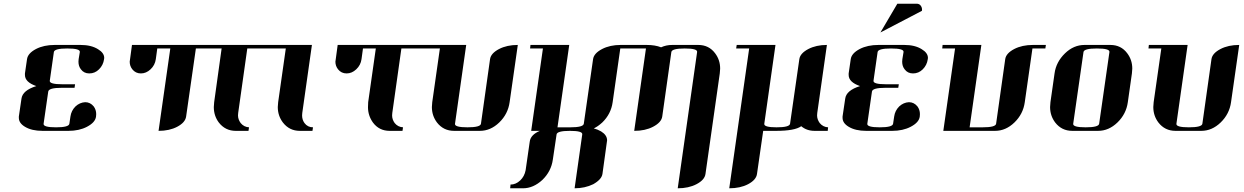

<svg xmlns="http://www.w3.org/2000/svg" viewBox="-20 -702 6671 1030"><path d="M81.1 -69.8V-77.1L95.2 -172.9Q101.1 -217.3 174.8 -240.2Q113.8 -261.2 113.8 -299.8V-308.1L125 -384.8Q129.4 -416 172.9 -439Q214.8 -460.9 273.9 -460.9H412.1Q469.7 -460.9 505.9 -438Q539.1 -418 539.1 -391.1Q539.1 -390.1 538.6 -387.5Q538.1 -384.8 538.1 -383.8Q533.7 -352.5 511.2 -330.1Q489.3 -308.1 459 -308.1Q430.2 -308.1 414.1 -330.1Q400.9 -346.7 400.9 -371.1Q400.9 -379.9 401.9 -384.8L408.2 -422.9Q411.1 -441.9 340.8 -441.9Q272 -441.9 269 -422.9L247.1 -269Q244.1 -250 314 -250H382.8L379.9 -231H311Q241.7 -231 238.8 -210.9L213.9 -38.1Q210.9 -19 280.8 -19Q349.1 -19 352.1 -38.1L357.9 -77.1Q362.3 -108.4 384.8 -130.9Q407.7 -152.3 437 -153.8Q464.4 -153.8 482.9 -130.9Q496.1 -112.8 496.1 -89.8Q496.1 -80.1 495.1 -76.2Q490.7 -44.9 446.8 -22Q404.8 0 347.2 0H208Q149.9 0 113.8 -22Q81.1 -41.5 81.1 -69.8Z M675.8 -371.1Q675.8 -375 677.7 -384.8L688 -460.9H1447.8L1445.8 -441.9H1306.6L1257.8 -96.2Q1256.8 -92.3 1256.8 -83Q1256.8 -61.5 1271 -42Q1288.6 -20.5 1315.9 -19L1313 0H1244.6Q1188.5 0 1153.8 -44.9Q1127 -80.6 1127 -127.9Q1127 -136.2 1128.9 -153.8L1168.9 -441.9H1030.8L978.5 -77.1Q974.1 -44.9 930.7 -22Q888.7 0 830.6 0L893.6 -441.9H823.7L815.9 -384.8Q811.5 -352.5 787.6 -330.1Q764.2 -308.1 735.8 -308.1Q707.5 -308.1 689.9 -330.1Q675.8 -348.1 675.8 -371.1Z M1444.3 -441.9 1446.3 -460.9H1653.3L1601.6 -96.2Q1600.6 -91.3 1600.6 -83Q1600.6 -59.6 1613.3 -42Q1630.4 -19 1659.2 -19L1656.2 0H1588.4Q1532.2 0 1497.6 -44.9Q1470.2 -81.1 1470.2 -127.9Q1470.2 -136.2 1472.2 -153.8L1513.2 -441.9Z M1779.3 -371.1Q1779.3 -375 1781.2 -384.8L1791.5 -460.9H2274.4L2271.5 -441.9H2133.3L2084.5 -96.2Q2083.5 -92.3 2083.5 -83Q2083.5 -61 2097.2 -42Q2114.7 -20.5 2142.1 -19L2139.2 0H2070.3Q2013.7 0 1980.5 -44.9Q1954.1 -82 1954.1 -127Q1954.1 -145 1955.1 -153.8L1996.1 -441.9H1927.2L1919.4 -384.8Q1915 -352.5 1891.1 -330.1Q1867.7 -308.1 1839.4 -308.1Q1811 -308.1 1793.5 -330.1Q1779.3 -348.1 1779.3 -371.1Z M2271 -441.9 2272.9 -460.9H2481L2420.9 -38.1Q2418 -19 2487.8 -19Q2557.1 -19 2560.1 -38.1L2608.9 -384.8Q2613.3 -416 2657.2 -439Q2699.2 -460.9 2757.8 -460.9L2713.9 -153.8Q2705.1 -90.3 2658.2 -44.9Q2611.8 0 2554.2 0H2416Q2358.9 0 2324.2 -44.9Q2296.9 -81.1 2296.9 -127.9Q2296.9 -136.2 2298.8 -153.8L2339.8 -441.9ZM2416 -4.9Z M2716.8 308.1 2718.8 288.1Q2747.1 288.1 2770.5 266.1Q2793.5 244.6 2799.8 210.9L2821.8 58.1Q2826.2 21 2876 0H2829.6L2892.6 -441.9H2823.7L2825.7 -460.9H3033.7L2970.7 -19H3039.6Q3108.9 -19 3111.8 -38.1L3161.6 -384.8Q3166 -416 3210 -439Q3252 -460.9 3309.6 -460.9H3379.9L3377 -441.9H3307.6L3266.6 -153.8Q3257.8 -90.3 3210.9 -44.9Q3187.5 -23.4 3165.5 -13.2Q3186 -7.8 3204.6 2.9Q3236.8 22.9 3236.8 50.8Q3236.8 51.8 3236.3 54.4Q3235.8 57.1 3235.8 58.1L3211.9 231Q3207.5 260.7 3162.6 286.1Q3117.7 308.1 3062.5 308.1L3103.5 19Q3106.4 0 3037.6 0Q2968.8 0 2965.8 19L2945.8 153.8Q2937 217.3 2889.6 263.2Q2840.8 308.1 2785.6 308.1Z M3376.5 -441.9 3378.4 -460.9H3448.7Q3494.6 -460.9 3526.4 -448.2Q3553.7 -460.9 3586.4 -460.9H3725.6Q3783.2 -460.9 3816.4 -416Q3843.3 -380.4 3843.3 -334Q3843.3 -325.7 3841.3 -308.1L3764.6 231Q3760.3 263.2 3716.3 286.1Q3674.3 308.1 3615.7 308.1L3719.7 -422.9Q3722.7 -441.9 3653.3 -441.9Q3584.5 -441.9 3581.5 -422.9L3532.7 -77.1Q3528.3 -45.4 3483.4 -22Q3441.4 0 3382.3 0L3445.3 -441.9Z M3892.1 308.1 3999 -441.9H3929.2L3932.1 -460.9H4140.1L4080.1 -38.1Q4077.1 -19 4146 -19Q4215.3 -19 4218.3 -38.1L4268.1 -384.8Q4272.5 -416 4316.4 -439Q4358.4 -460.9 4416 -460.9L4364.3 -96.2Q4363.3 -92.3 4363.3 -83Q4363.3 -61.5 4377.4 -42Q4395 -20.5 4422.4 -19L4420.4 0H4350.1Q4307.6 0 4278.3 -24.9Q4243.7 0 4143.1 0H4074.2L4041 231Q4036.6 263.2 3993.2 286.1Q3951.2 308.1 3892.1 308.1Z M4500 -69.8V-77.1L4514.2 -172.9Q4520 -217.3 4593.8 -240.2Q4532.7 -261.2 4532.7 -299.8V-308.1L4543.9 -384.8Q4548.3 -416 4591.8 -439Q4633.8 -460.9 4692.9 -460.9H4831.1Q4888.7 -460.9 4924.8 -438Q4958 -418 4958 -391.1Q4958 -390.1 4957.5 -387.5Q4957 -384.8 4957 -383.8Q4952.6 -352.5 4930.2 -330.1Q4908.2 -308.1 4877.9 -308.1Q4849.1 -308.1 4833 -330.1Q4819.8 -346.7 4819.8 -371.1Q4819.8 -379.9 4820.8 -384.8L4827.1 -422.9Q4830.1 -441.9 4759.8 -441.9Q4690.9 -441.9 4688 -422.9L4666 -269Q4663.1 -250 4732.9 -250H4801.8L4798.8 -231H4730Q4660.6 -231 4657.7 -210.9L4632.8 -38.1Q4629.9 -19 4699.7 -19Q4768.1 -19 4771 -38.1L4776.9 -77.1Q4781.2 -108.4 4803.7 -130.9Q4826.7 -152.3 4856 -153.8Q4883.3 -153.8 4901.9 -130.9Q4915 -112.8 4915 -89.8Q4915 -80.1 4914.1 -76.2Q4909.7 -44.9 4865.7 -22Q4823.7 0 4766.1 0H4627Q4568.8 0 4532.7 -22Q4500 -41.5 4500 -69.8ZM4703.1 -527.8 4793.9 -682.1H4897.9Q4912.1 -682.1 4919.9 -670.9Q4928.2 -659.2 4925.8 -644Z M5034.7 -441.9 5036.6 -460.9H5244.6L5181.6 -19H5251.5Q5320.8 -19 5323.7 -38.1L5372.6 -384.8Q5377 -416 5420.9 -439Q5462.9 -460.9 5521.5 -460.9H5590.8L5587.9 -441.9H5518.6L5477.5 -153.8Q5468.8 -90.3 5421.9 -44.9Q5375.5 0 5317.9 0H5040.5L5103.5 -441.9Z M5613.3 -127.9Q5613.3 -136.2 5615.2 -153.8L5637.2 -308.1Q5645.5 -369.6 5693.4 -416Q5739.7 -460.9 5798.3 -460.9H5936.5Q5994.1 -460.9 6027.3 -416Q6054.2 -380.4 6054.2 -334Q6054.2 -325.7 6052.2 -308.1L6030.3 -153.8Q6021.5 -90.3 5974.6 -44.9Q5928.2 0 5870.6 0H5732.4Q5675.3 0 5640.6 -44.9Q5613.3 -81.1 5613.3 -127.9ZM5737.3 -38.1Q5734.4 -19 5804.2 -19Q5873.5 -19 5876.5 -38.1L5931.6 -422.9Q5934.6 -441.9 5864.3 -441.9Q5795.4 -441.9 5792.5 -422.9Z M6141.1 -441.9 6143.1 -460.9H6351.1L6291 -38.1Q6288.1 -19 6357.9 -19Q6427.2 -19 6430.2 -38.1L6479 -384.8Q6483.4 -416 6527.3 -439Q6569.3 -460.9 6627.9 -460.9L6584 -153.8Q6575.2 -90.3 6528.3 -44.9Q6481.9 0 6424.3 0H6286.1Q6229 0 6194.3 -44.9Q6167 -81.1 6167 -127.9Q6167 -136.2 6168.9 -153.8L6210 -441.9ZM6286.1 -4.9Z"/></svg>

Font: Hjet
Style: Italic
Weight: 400
Designer: T. Christopher White
Version: Version 1.2